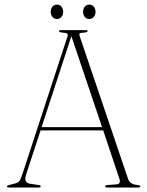

<svg xmlns="http://www.w3.org/2000/svg" viewBox="-20 -834 654 854"><path d="M161 -5Q161 0 152.5 0H20Q11 0 11 -5Q11 -8.5 20.5 -11L49 -18.5Q60 -21.5 66 -28.8Q72 -36 79.5 -59L280 -671.5Q283.5 -679.5 279.2 -683.8Q275 -688 257.5 -689Q242 -690.5 242 -695.5Q242 -700 251.5 -700H361Q369.5 -700 369.5 -695.5Q369.5 -690.5 355 -689Q337.5 -688.5 334.5 -685.2Q331.5 -682 334.5 -673L550 -37.5Q558 -13.5 593 -11Q604 -10 604 -5Q604 0 595.5 0H456Q447.5 0 447.5 -5Q447.5 -10 457 -11L498.5 -14Q519.5 -16 510.5 -40.5L439 -254H160.5L96.5 -59Q90 -38.5 94.2 -29Q98.5 -19.5 115 -16.5L151.5 -11Q161 -10 161 -5ZM165 -268.5H434L297.5 -673ZM233.5 -749.5Q221 -749.5 213.2 -759Q205.5 -768.5 205.5 -781.5Q205.5 -795 213.2 -804.2Q221 -813.5 233.5 -813.5Q246 -813.5 253.5 -804.2Q261 -795 261 -781.5Q261 -768.5 253.5 -759Q246 -749.5 233.5 -749.5ZM377 -749.5Q364.5 -749.5 357 -759Q349.5 -768.5 349.5 -781.5Q349.5 -795 357 -804.2Q364.5 -813.5 377 -813.5Q389.5 -813.5 397.2 -804.2Q405 -795 405 -781.5Q405 -768.5 397.2 -759Q389.5 -749.5 377 -749.5Z"/></svg>

Font: Fraunces 72pt S000 Thin
Style: Regular
Weight: 100
Version: Version 1.000; ttfautohint (v1.8.3)